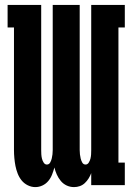

<svg xmlns="http://www.w3.org/2000/svg" viewBox="-20 -755 540 783"><path d="M124 8Q108 8 93 0.5Q78 -7 68 -19.5Q58 -32 52 -47.5Q46 -63 43 -78.5Q40 -94 38.5 -110.5Q37 -127 37 -143V-643H11V-735H148V-143Q148 -134 148.5 -125.5Q149 -117 151 -108.5Q153 -100 158 -92Q163 -84 171 -84Q180 -84 184.5 -92Q189 -100 191 -108.5Q193 -117 194 -125.5Q195 -134 195 -143V-735H305V-143Q305 -134 306 -125.5Q307 -117 309 -108.5Q311 -100 315.5 -92Q320 -84 329 -84Q337 -84 342 -92Q347 -100 349 -108.5Q351 -117 351.5 -125.5Q352 -134 352 -143V-735H489V-643H463V-92H489V0H352V-49Q348 -38 341.5 -27.5Q335 -17 326 -8.5Q317 0 305.5 4Q294 8 282 8Q266 8 252 1.5Q238 -5 228 -17Q218 -29 211.5 -43.5Q205 -58 202 -72Q198 -58 192.5 -43.5Q187 -29 177 -17Q167 -5 153 1.5Q139 8 124 8Z"/></svg>

Font: Iosevka Slab Heavy
Style: Regular
Weight: 900
Monospace: yes
Designer: Belleve Invis
Foundry: Belleve Invis
Version: Version 11.1.0; ttfautohint (v1.8.3)